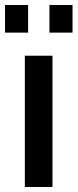

<svg xmlns="http://www.w3.org/2000/svg" viewBox="-33 -745 309 765"><path d="M79 -615H-13V-725H79ZM256 -615H164V-725H256ZM176 0H66V-523H176Z"/></svg>

Font: Raleway
Style: Regular
Weight: 600
Designer: Matt McInerney, Pablo Impallari, Rodrigo Fuenzalida
Foundry: Matt McInerney, Pablo Impallari, Rodrigo Fuenzalida
Version: Version 1.000;PS 001.001;hotconv 1.0.56; ttfautohint (v1.5)